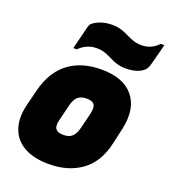

<svg xmlns="http://www.w3.org/2000/svg" viewBox="-149 -919 920 1043"><g transform="rotate(20 311.5 -397.5)"><path d="M349 -564Q476 -564 533.5 -494Q591 -424 565 -302L544 -209Q519 -95 442.5 -39Q366 17 253 17Q166 17 109.5 -15Q53 -47 33 -106.5Q13 -166 33 -246L56 -338Q85 -451 159.5 -507.5Q234 -564 349 -564ZM326 -388Q294 -388 276 -372Q258 -356 249 -320L227 -230Q216 -189 231 -173Q242 -159 275 -159Q307 -159 324.5 -175.5Q342 -192 351 -227L373 -316Q383 -358 369 -375Q357 -388 326 -388ZM507 -762Q534 -762 558 -772.5Q582 -783 603 -805H623Q619 -787 612 -760.5Q605 -734 599 -711Q593 -688 590 -678Q584 -658 575 -649Q557 -631 530 -622.5Q503 -614 468 -614Q438 -614 415.5 -621.5Q393 -629 373.5 -639Q354 -649 333 -656.5Q312 -664 286 -664Q254 -664 229 -652.5Q204 -641 184 -621H164Q169 -640 175.5 -667Q182 -694 188.5 -718.5Q195 -743 197 -753Q200 -763 202 -767.5Q204 -772 210 -777Q226 -791 254.5 -801.5Q283 -812 320 -812Q351 -812 374 -804.5Q397 -797 416.5 -787Q436 -777 457.5 -769.5Q479 -762 507 -762Z"/></g></svg>

Font: Recursive Mn Lnr St Blk
Style: Italic
Weight: 900
Italic angle: -15°
Monospace: yes
Version: Version 1.079;hotconv 1.0.112;makeotfexe 2.5.65598; ttfautoh